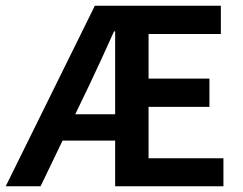

<svg xmlns="http://www.w3.org/2000/svg" viewBox="-24 -652 852 672"><path d="M-4 0 308 -632H749V-533H496V-377H709V-278H496V-98H758V0H379V-542H375Q353 -493 331 -445Q309 -397 287 -351L118 0ZM141 -160V-252H443V-160Z"/></svg>

Font: Narnoor SemiBold
Style: Regular
Weight: 600
Designer: S. Sridhar Murthy
Foundry: SIL International
Version: Version 3.000